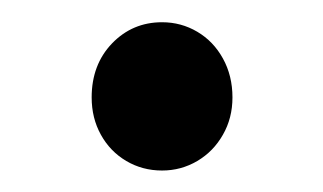

<svg xmlns="http://www.w3.org/2000/svg" viewBox="-20 -145 298 177"><path d="M194.3 -55.2Q194.3 -36.1 185.5 -20.8Q176.8 -5.4 161.9 3.4Q147 12.2 129.4 12.2Q111.3 12.2 96.4 3.4Q81.5 -5.4 73 -20.8Q64.5 -36.1 64.5 -55.2Q64.5 -85.4 83.3 -105Q102.1 -124.5 129.4 -124.5Q147 -124.5 161.9 -115.7Q176.8 -106.9 185.5 -91.1Q194.3 -75.2 194.3 -55.2Z"/></svg>

Font: Varta SemiBold
Style: Regular
Weight: 600
Designer: Joana Correia, Viktoriya Grabowska, Eben Sorkin
Foundry: Sorkin Type
Version: Version 1.003; ttfautohint (v1.3) -l 8 -r 24 -G 200 -x 12 -H